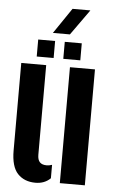

<svg xmlns="http://www.w3.org/2000/svg" viewBox="-60 -941 582 990"><g transform="rotate(5 230.5 -446.0)"><path d="M35.5 -147.5V-600H164.5V-136.5Q164.5 -110 176.2 -97.8Q188 -85.5 212 -85.5Q225 -85.5 239.5 -90.5V-21Q209 9 162 9Q104 9 69.8 -27.2Q35.5 -63.5 35.5 -147.5ZM287.5 0V-600H417V0ZM249.5 -640V-728H337.5V-640ZM112 -640V-728H199.5V-640ZM184.5 -768.5 274.5 -901H367L272.5 -768.5Z"/></g></svg>

Font: Big Shoulders Stencil Display Thin ExtraBold
Style: Regular
Weight: 800
Version: Version 2.001